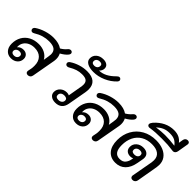

<svg xmlns="http://www.w3.org/2000/svg" viewBox="41 -1704 2539 2539"><g transform="rotate(45 1310.5 -434.5)"><path d="M681 -597Q681 -581 666 -564Q635 -527 574 -493Q594 -456 594 -409Q594 -385 590 -365L531 -37Q527 -15 512.5 -3Q498 9 477 9Q459 9 448.5 -0.5Q438 -10 438 -26Q438 -33 439 -37L449 -86Q453 -106 453 -142Q453 -223 409 -267.5Q365 -312 285 -312Q236 -312 197.5 -293.5Q159 -275 137 -241.5Q115 -208 115 -167Q115 -157 116 -153H117Q148 -190 202 -190Q241 -190 265 -167Q289 -144 289 -108Q289 -56 253 -23.5Q217 9 160 9Q102 9 67 -30.5Q32 -70 32 -135Q32 -209 64.5 -266Q97 -323 156 -354.5Q215 -386 293 -386Q358 -386 408.5 -359Q459 -332 484 -285L496 -359Q501 -386 501 -403Q501 -457 467 -482.5Q433 -508 361 -508Q306 -508 253.5 -492.5Q201 -477 146 -443Q131 -434 118 -434Q105 -434 95.5 -444Q86 -454 86 -468Q86 -487 107 -503Q161 -540 232 -562Q303 -584 370 -584Q470 -584 529 -542Q577 -570 608 -608Q626 -629 648 -629Q662 -629 671.5 -619.5Q681 -610 681 -597ZM115 -82Q115 -65 128 -55Q141 -45 163 -45Q192 -45 209 -60.5Q226 -76 226 -101Q226 -118 213.5 -127.5Q201 -137 179 -137Q151 -137 133 -121.5Q115 -106 115 -82Z M878 -79Q878 -128 915 -162Q952 -196 1006 -196Q1033 -196 1050 -186L1082 -370Q1088 -400 1088 -423Q1088 -467 1062.5 -487.5Q1037 -508 979 -508Q929 -508 885.5 -493.5Q842 -479 795 -451Q779 -441 764 -441Q749 -441 739.5 -450.5Q730 -460 730 -475Q730 -495 757 -512Q805 -544 868.5 -564Q932 -584 998 -584Q1088 -584 1134.5 -544.5Q1181 -505 1181 -427Q1181 -402 1176 -370L1129 -108Q1119 -51 1084 -20.5Q1049 10 990 10Q940 10 909 -14Q878 -38 878 -79ZM1065 -104Q1065 -123 1051.5 -133.5Q1038 -144 1012 -144Q979 -144 960.5 -128.5Q942 -113 942 -86Q942 -66 955.5 -55.5Q969 -45 994 -45Q1026 -45 1045.5 -61.5Q1065 -78 1065 -104Z M900 -730Q900 -782 938.5 -815Q977 -848 1037 -848Q1082 -848 1108.5 -828Q1135 -808 1135 -772Q1135 -751 1125.5 -732.5Q1116 -714 1102 -702V-701Q1212 -701 1321 -813Q1339 -831 1356 -831Q1368 -831 1376 -823Q1388 -813 1388 -799Q1388 -786 1375 -771Q1316 -708 1231.5 -671Q1147 -634 1061 -634Q985 -634 942.5 -659.5Q900 -685 900 -730ZM1071 -758Q1071 -793 1025 -793Q997 -793 979.5 -778Q962 -763 962 -738Q962 -720 974 -710.5Q986 -701 1009 -701Q1037 -701 1054 -716.5Q1071 -732 1071 -758Z M1897 -597Q1897 -581 1882 -564Q1851 -527 1790 -493Q1810 -456 1810 -409Q1810 -385 1806 -365L1747 -37Q1743 -15 1728.5 -3Q1714 9 1693 9Q1675 9 1664.5 -0.5Q1654 -10 1654 -26Q1654 -33 1655 -37L1665 -86Q1669 -106 1669 -142Q1669 -223 1625 -267.5Q1581 -312 1501 -312Q1452 -312 1413.5 -293.5Q1375 -275 1353 -241.5Q1331 -208 1331 -167Q1331 -157 1332 -153H1333Q1364 -190 1418 -190Q1457 -190 1481 -167Q1505 -144 1505 -108Q1505 -56 1469 -23.5Q1433 9 1376 9Q1318 9 1283 -30.5Q1248 -70 1248 -135Q1248 -209 1280.5 -266Q1313 -323 1372 -354.5Q1431 -386 1509 -386Q1574 -386 1624.5 -359Q1675 -332 1700 -285L1712 -359Q1717 -386 1717 -403Q1717 -457 1683 -482.5Q1649 -508 1577 -508Q1522 -508 1469.5 -492.5Q1417 -477 1362 -443Q1347 -434 1334 -434Q1321 -434 1311.5 -444Q1302 -454 1302 -468Q1302 -487 1323 -503Q1377 -540 1448 -562Q1519 -584 1586 -584Q1686 -584 1745 -542Q1793 -570 1824 -608Q1842 -629 1864 -629Q1878 -629 1887.5 -619.5Q1897 -610 1897 -597ZM1331 -82Q1331 -65 1344 -55Q1357 -45 1379 -45Q1408 -45 1425 -60.5Q1442 -76 1442 -101Q1442 -118 1429.5 -127.5Q1417 -137 1395 -137Q1367 -137 1349 -121.5Q1331 -106 1331 -82Z M1920 -221Q1920 -325 1966 -407.5Q2012 -490 2095.5 -537Q2179 -584 2288 -584Q2365 -584 2423.5 -559.5Q2482 -535 2514.5 -490Q2547 -445 2547 -383Q2547 -366 2543 -336L2491 -37Q2487 -16 2472.5 -3Q2458 10 2436 10Q2417 10 2406.5 -0.5Q2396 -11 2396 -28L2397 -37L2451 -335Q2454 -358 2454 -376Q2454 -441 2410 -474.5Q2366 -508 2286 -508Q2199 -508 2137 -471Q2075 -434 2042.5 -368Q2010 -302 2010 -216Q2010 -140 2037 -103Q2064 -66 2119 -66Q2176 -66 2203 -100Q2230 -134 2237 -179L2241 -199Q2219 -189 2195 -189Q2153 -189 2127.5 -212Q2102 -235 2102 -276Q2102 -327 2140.5 -361.5Q2179 -396 2239 -396Q2287 -396 2314.5 -372.5Q2342 -349 2342 -308Q2342 -293 2341 -288L2325 -199Q2307 -97 2252 -43.5Q2197 10 2113 10Q2023 10 1971.5 -50.5Q1920 -111 1920 -221ZM2281 -298Q2281 -318 2268 -328Q2255 -338 2232 -338Q2202 -338 2183.5 -322.5Q2165 -307 2165 -283Q2165 -245 2215 -245Q2246 -245 2263.5 -260Q2281 -275 2281 -298Z M2103 -637Q2088 -637 2078 -645.5Q2068 -654 2068 -667Q2068 -687 2092 -716Q2209 -846 2361 -846Q2416 -846 2455.5 -827.5Q2495 -809 2523 -772L2534 -836Q2538 -856 2551.5 -867.5Q2565 -879 2584 -879Q2601 -879 2611 -870Q2621 -861 2621 -846Q2621 -839 2620 -836L2594 -684Q2590 -663 2577.5 -650Q2565 -637 2546 -637L2537 -638Q2481 -646 2434.5 -649Q2388 -652 2326 -652Q2260 -652 2211.5 -649Q2163 -646 2111 -638ZM2322 -715Q2409 -715 2508 -702Q2479 -741 2443.5 -759Q2408 -777 2348 -777Q2291 -777 2248.5 -758.5Q2206 -740 2164 -702Q2255 -715 2322 -715Z"/></g></svg>

Font: Kodchasan Medium
Style: Italic
Weight: 500
Italic angle: -10°
Version: Version 1.000; ttfautohint (v1.6)